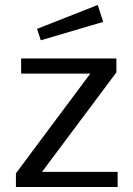

<svg xmlns="http://www.w3.org/2000/svg" viewBox="-20 -752 535 772"><path d="M373 -732 129 -636 144 -590 395 -664ZM44 0H453V-61H149L448 -461V-517H65V-456H343L44 -55Z"/></svg>

Font: United Sans
Style: Regular
Weight: 400
Designer: Pablo Impallari, Rodrigo Fuenzalida (Modified by Dan O. Williams)
Version: Version 1.000;PS 001.000;hotconv 1.0.88;makeotf.lib2.5.64775